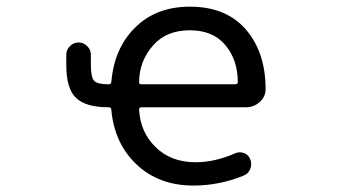

<svg xmlns="http://www.w3.org/2000/svg" viewBox="-20 -578 1040 587"><path d="M312.5 -320.3Q319.3 -320.3 320.3 -327.1Q329.1 -429.7 391.6 -492.2Q456.1 -557.6 560.5 -557.6Q670.9 -557.6 731.4 -488.3Q792 -418 792 -305.7Q792 -282.2 774.4 -266.6Q756.8 -250 731.4 -250H412.1Q405.3 -250 405.3 -242.2Q409.2 -173.8 455.1 -128.9Q502 -82 578.1 -82Q636.7 -82 699.2 -109.4Q712.9 -115.2 726.6 -109.9Q740.2 -104.5 745.1 -90.8Q751 -76.2 745.1 -61.5Q739.3 -46.9 724.6 -41Q650.4 -10.7 571.3 -10.7Q464.8 -10.7 396.5 -76.2Q329.1 -140.6 320.3 -243.2Q319.3 -250 312.5 -250Q241.2 -250 211.9 -279.3Q182.6 -307.6 182.6 -379.9V-410.2Q182.6 -425.8 193.8 -437Q205.1 -448.2 220.2 -448.2Q235.4 -448.2 246.6 -437Q257.8 -425.8 257.8 -410.2V-380.9Q257.8 -341.8 267.6 -331.1Q277.3 -320.3 312.5 -320.3ZM699.2 -320.3Q707 -320.3 707 -327.1Q707 -395.5 668 -441.4Q629.9 -485.4 560.5 -485.4Q489.3 -485.4 449.2 -440.4Q405.3 -391.6 405.3 -326.2Q405.3 -320.3 412.1 -320.3Z"/></svg>

Font: Rounded Mgen+ 2m regular
Style: Regular
Weight: 400
Designer: [Source Han Sans]
Ryoko NISHIZUKA  (kana & ideographs); Paul D. Hunt (Latin, Greek & Cyrillic); Wenlong ZHANG  (bopomofo
Version: Version 1.059.20150602